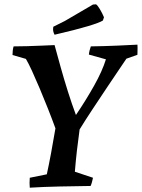

<svg xmlns="http://www.w3.org/2000/svg" viewBox="-20 -863 658 890"><path d="M118 7Q116 -14 118 -39L197 -55Q206 -96 216.5 -152Q227 -208 237 -268Q221 -312 202 -360Q183 -408 164 -453Q145 -498 128.5 -534Q112 -570 100 -590L38 -608Q38 -631 43 -648Q71 -648 105.5 -649Q140 -650 174 -651.5Q208 -653 233 -654Q246 -606 261.5 -550.5Q277 -495 295 -438Q313 -381 332 -330Q378 -398 416 -465.5Q454 -533 471 -588L392 -610Q393 -620 395.5 -630Q398 -640 401 -648Q465 -649 523 -651.5Q581 -654 617 -656Q618 -644 617.5 -632.5Q617 -621 617 -609L566 -591Q556 -576 531.5 -540Q507 -504 475 -456Q443 -408 409.5 -357.5Q376 -307 349 -263Q342 -213 336.5 -164.5Q331 -116 327 -67L411 -39Q409 -29 406.5 -19.5Q404 -10 400 -1Q325 0 254.5 1.5Q184 3 118 7ZM233 -702Q226 -715 226 -727L227 -739L281 -766L411 -842L425 -843Q432 -839 443 -820.5Q454 -802 462 -783L457 -768Q442 -758 387 -741.5Q332 -725 233 -702Z"/></svg>

Font: Labrada SemiBold
Style: Italic
Weight: 600
Italic angle: -7°
Designer: Mercedes Jáuregui
Foundry: Omnibus-Type Team
Version: Version 1.000; ttfautohint (v1.8.4.7-5d5b)